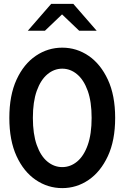

<svg xmlns="http://www.w3.org/2000/svg" viewBox="-20 -956 640 987"><path d="M300 11Q226 11 164 -31Q102 -73 65 -153.5Q28 -234 28 -350Q28 -466 65 -546.5Q102 -627 164 -669Q226 -711 300 -711Q374 -711 435.5 -669Q497 -627 534.5 -546.5Q572 -466 572 -350Q572 -234 534.5 -153.5Q497 -73 435.5 -31Q374 11 300 11ZM300 -97Q342 -97 376.5 -125.5Q411 -154 431 -210.5Q451 -267 451 -350Q451 -433 431 -489Q411 -545 376.5 -574Q342 -603 300 -603Q258 -603 223.5 -574Q189 -545 169 -489Q149 -433 149 -350Q149 -267 169 -210.5Q189 -154 223.5 -125.5Q258 -97 300 -97ZM123 -798 243 -936H357L477 -798H387L299 -882L211 -798Z"/></svg>

Font: Red Hat Mono SemiBold
Style: Regular
Weight: 600
Monospace: yes
Designer: Pentagram, MCKL
Foundry: Pentagram, MCKL
Version: Version 1.023